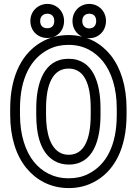

<svg xmlns="http://www.w3.org/2000/svg" viewBox="-20 -925 704 980"><path d="M576 -339C576 -181 521 -82 430 -37C400 -22 368 -15 331 -15C251 -15 193 -50 153 -99C111 -151 82 -234 82 -339V-371C82 -528 139 -629 230 -674C260 -689 293 -696 330 -696C410 -696 466 -660 506 -611C548 -558 576 -477 576 -371ZM626 -339V-371C626 -485 596 -579 545 -643C498 -702 426 -746 330 -746C286 -746 245 -737 208 -719C95 -664 32 -540 32 -371V-339C32 -225 62 -132 114 -68C162 -9 235 35 331 35C375 35 415 26 452 8C565 -47 626 -170 626 -339ZM331 -85C458 -85 493 -214 493 -339V-372C493 -498 457 -625 330 -625C203 -625 165 -498 165 -372V-339C165 -237 187 -144 259 -103C280 -91 305 -85 331 -85ZM331 -135C313 -135 297 -139 284 -147C239 -173 215 -240 215 -339V-372C215 -497 251 -575 330 -575C409 -575 443 -499 443 -372V-339C443 -213 409 -135 331 -135ZM222 -781C199 -781 185 -793 185 -818C185 -842 201 -855 222 -855C243 -855 257 -842 257 -818C257 -793 243 -781 222 -781ZM222 -731C270 -731 307 -767 307 -818C307 -868 269 -905 222 -905C175 -905 135 -869 135 -818C135 -766 174 -731 222 -731ZM436 -780C415 -780 400 -793 400 -818C400 -842 415 -855 436 -855C457 -855 471 -842 471 -818C471 -793 456 -780 436 -780ZM436 -730C484 -730 521 -768 521 -818C521 -868 483 -905 436 -905C389 -905 350 -869 350 -818C350 -767 388 -730 436 -730Z"/></svg>

Font: Asimov
Style: NarOu
Weight: 500
Designer: Google
Version: Version 2.000980; 2014